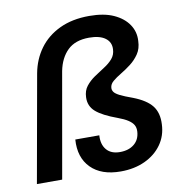

<svg xmlns="http://www.w3.org/2000/svg" viewBox="-82 -810 861 898"><g transform="rotate(-10 348.0 -361.0)"><path d="M420 10Q328 10 279 -39.5Q230 -89 236 -174H350Q347 -131 368.5 -105.5Q390 -80 432 -80Q474 -80 500 -101.5Q526 -123 528 -161Q529 -179 521.5 -192Q514 -205 496.5 -216.5Q479 -228 449 -239Q380 -264 349 -291Q318 -318 320 -360Q321 -391 337.5 -412Q354 -433 378 -449.5Q402 -466 426 -481Q450 -496 466 -514.5Q482 -533 483 -559Q485 -593 458.5 -612.5Q432 -632 382 -632Q316 -632 279.5 -596.5Q243 -561 231 -500L143 0H23L114 -510Q126 -575 162.5 -625Q199 -675 259 -703.5Q319 -732 400 -732Q470 -732 516 -711Q562 -690 585.5 -655Q609 -620 606 -577Q605 -541 588 -516Q571 -491 547.5 -473Q524 -455 500.5 -441Q477 -427 461 -413.5Q445 -400 444 -383Q443 -372 450 -362.5Q457 -353 477 -343Q497 -333 536 -319Q598 -295 624 -261.5Q650 -228 647 -174Q645 -120 615.5 -78.5Q586 -37 535.5 -13.5Q485 10 420 10Z"/></g></svg>

Font: DM Sans SemiBold
Style: Italic
Weight: 600
Italic angle: -10°
Designer: Colophon Foundry, Jonny Pinhorn
Foundry: Colophon Foundry
Version: Version 4.004;gftools[0.9.30]